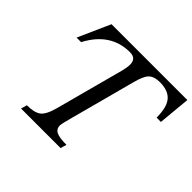

<svg xmlns="http://www.w3.org/2000/svg" viewBox="-177 -983 1196 1196"><g transform="rotate(45 420.5 -385.0)"><path d="M407 -168Q391 -108 391 -98Q391 -66 417 -53Q443 -40 506 -40L494 0H146L157 -40Q221 -40 251.5 -62Q282 -84 302 -158L424 -614Q433 -650 433 -674Q433 -728 378 -728Q208 -728 118 -557H78L173 -770H841L821 -557H783Q783 -650 748.5 -689Q714 -728 642 -728Q592 -728 567.5 -704.5Q543 -681 525 -610Z"/></g></svg>

Font: Libre Baskerville
Style: Italic
Weight: 400
Italic angle: -15°
Designer: Pablo Impallari, Rodrigo Fuenzalida
Foundry: Pablo Impallari, Rodrigo Fuenzalida
Version: Version 1.051;Glyphs 3.2.3 (3260)